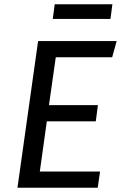

<svg xmlns="http://www.w3.org/2000/svg" viewBox="-20 -882 569 902"><path d="M507 -613H242L210 -388H440L430 -312H200L167 -76H450L439 0H62L159 -689H528ZM228 -793 237 -862H508L499 -793Z"/></svg>

Font: Fira Sans
Style: Italic
Weight: 400
Italic angle: -8°
Designer: bBox Type GmbH & Carrois Corporate GbR & Edenspiekermann AG
Foundry: bBox Type GmbH & Carrois Corporate GbR & Edenspiekermann AG
Version: Version 4.301